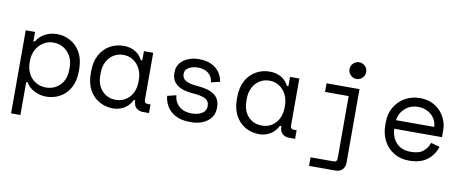

<svg xmlns="http://www.w3.org/2000/svg" viewBox="-75 -1049 3821 1584"><g transform="rotate(10 1836.0 -257.0)"><path d="M69 200V-496H147V-418H159Q185 -463 231 -486.5Q277 -510 331 -510Q392 -510 444 -480.5Q496 -451 527.5 -394.5Q559 -338 559 -258V-238Q559 -157 528 -101Q497 -45 444.5 -15.5Q392 14 329 14Q281 14 233 -8.5Q185 -31 159 -76H147V200ZM313 -60Q384 -60 431.5 -108Q479 -156 479 -238V-258Q479 -311 457 -351Q435 -391 397.5 -413.5Q360 -436 313 -436Q267 -436 229.5 -412.5Q192 -389 169.5 -348Q147 -307 147 -254V-242Q147 -187 169 -146Q191 -105 229 -82.5Q267 -60 313 -60Z M891 14Q826 14 773.5 -15.5Q721 -45 690 -101.5Q659 -158 659 -240V-256Q659 -337 690 -394Q721 -451 773.5 -480.5Q826 -510 889 -510Q940 -510 981.5 -487.5Q1023 -465 1047 -418H1059V-496H1137V-102Q1137 -72 1164 -72H1189V0H1136Q1105 0 1082 -20Q1059 -40 1059 -84H1047Q1023 -35 980.5 -10.5Q938 14 891 14ZM899 -60Q969 -60 1014 -110Q1059 -160 1059 -242V-254Q1059 -307 1038 -348Q1017 -389 981 -412.5Q945 -436 899 -436Q853 -436 817 -413.5Q781 -391 760 -350.5Q739 -310 739 -256V-240Q739 -156 784 -108Q829 -60 899 -60Z M1538 14Q1461 14 1412 -12.5Q1363 -39 1339 -80.5Q1315 -122 1312 -166L1386 -184Q1391 -127 1430.5 -92.5Q1470 -58 1534 -58Q1589 -58 1622.5 -79.5Q1656 -101 1656 -140Q1656 -182 1623 -200Q1590 -218 1516 -223Q1431 -229 1384.5 -263.5Q1338 -298 1338 -362V-368Q1338 -415 1364 -446.5Q1390 -478 1431 -494Q1472 -510 1518 -510Q1584 -510 1627.5 -487.5Q1671 -465 1694 -429.5Q1717 -394 1722 -356L1648 -338Q1644 -386 1610 -413Q1576 -440 1522 -440Q1480 -440 1447 -422Q1414 -404 1414 -368Q1414 -332 1444.5 -313Q1475 -294 1556 -288Q1642 -281 1688 -246.5Q1734 -212 1734 -146V-140Q1734 -68 1679.5 -27Q1625 14 1538 14Z M2115 14Q2050 14 1997.5 -15.5Q1945 -45 1914 -101.5Q1883 -158 1883 -240V-256Q1883 -337 1914 -394Q1945 -451 1997.5 -480.5Q2050 -510 2113 -510Q2164 -510 2205.5 -487.5Q2247 -465 2271 -418H2283V-496H2361V-102Q2361 -72 2388 -72H2413V0H2360Q2329 0 2306 -20Q2283 -40 2283 -84H2271Q2247 -35 2204.5 -10.5Q2162 14 2115 14ZM2123 -60Q2193 -60 2238 -110Q2283 -160 2283 -242V-254Q2283 -307 2262 -348Q2241 -389 2205 -412.5Q2169 -436 2123 -436Q2077 -436 2041 -413.5Q2005 -391 1984 -350.5Q1963 -310 1963 -256V-240Q1963 -156 2008 -108Q2053 -60 2123 -60Z M2825 -574Q2797 -574 2776 -595Q2755 -616 2755 -644Q2755 -673 2776 -693.5Q2797 -714 2825 -714Q2854 -714 2874.5 -693.5Q2895 -673 2895 -644Q2895 -616 2874.5 -595Q2854 -574 2825 -574ZM2565 200V128H2760Q2787 128 2787 98V-424H2589V-496H2865V122Q2865 156 2843.5 178Q2822 200 2788 200Z M3368 14Q3297 14 3242.5 -18.5Q3188 -51 3157 -108.5Q3126 -166 3126 -242V-266Q3126 -336 3158 -391Q3190 -446 3245.5 -478Q3301 -510 3370 -510Q3431 -510 3475.5 -488Q3520 -466 3548.5 -432Q3577 -398 3590.5 -359.5Q3604 -321 3604 -288V-224H3204Q3207 -151 3250.5 -105.5Q3294 -60 3370 -60Q3441 -60 3476 -90Q3511 -120 3524 -162L3598 -142Q3577 -73 3520.5 -29.5Q3464 14 3368 14ZM3206 -296H3526Q3524 -339 3501.5 -370.5Q3479 -402 3444 -419Q3409 -436 3370 -436Q3304 -436 3259 -396Q3214 -356 3206 -296Z"/></g></svg>

Font: Space Mono
Style: Regular
Weight: 400
Monospace: yes
Designer: Colophon Foundry + Benjamin Critton
Foundry: Colophon Foundry & Benjamin Critton
Version: Version 1.003; ttfautohint (v1.8.4.7-5d5b)